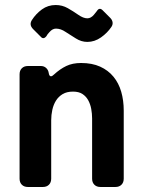

<svg xmlns="http://www.w3.org/2000/svg" viewBox="-20 -745 572 765"><path d="M142 -599 112 -629Q95 -646 107 -665Q123 -690 147 -707.5Q171 -725 202 -725Q228 -725 250 -712.5Q272 -700 292 -686Q312 -672 328 -672Q342 -672 354 -686L366 -701Q376 -717 389 -704L419 -674Q427 -666 428.5 -656.5Q430 -647 424 -638Q408 -614 382.5 -596Q357 -578 328 -578Q304 -578 282 -592L241 -618Q222 -631 203 -631Q189 -631 177 -617Q169 -609 165 -601Q153 -586 142 -599ZM58 -33V-449Q58 -464 67 -473Q76 -482 91 -482H143Q155 -482 163.5 -474.5Q172 -467 174 -455Q176 -441 183 -441Q188 -441 195 -448Q219 -470 244 -482Q269 -494 303 -494Q347 -494 379 -479.5Q411 -465 432 -439.5Q453 -414 463 -379.5Q473 -345 473 -304V-33Q473 -18 464 -9Q455 0 440 0H380Q365 0 356 -9Q347 -18 347 -33V-273Q347 -292 343.5 -311Q340 -330 331.5 -345.5Q323 -361 308.5 -370.5Q294 -380 271 -380Q246 -380 229.5 -370Q213 -360 203 -344Q193 -328 188.5 -307.5Q184 -287 184 -266V-33Q184 -18 175 -9Q166 0 151 0H91Q76 0 67 -9Q58 -18 58 -33Z"/></svg>

Font: Higure Gothic Black
Style: Regular
Weight: 900
Designer: Yoshimichi Ohira
Foundry: Positype
Version: Version 1.000